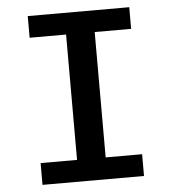

<svg xmlns="http://www.w3.org/2000/svg" viewBox="-51 -755 718 802"><g transform="rotate(-5 307.5 -354.0)"><path d="M520.5 -707.7V-616.9H367.7V-91.3H520.5V0H94.9V-91.3H247.7V-616.9H94.9V-707.7Z"/></g></svg>

Font: Fira Code Medium
Style: Regular
Weight: 500
Designer: Carrois Corporate, Edenspiekermann AG, Nikita Prokopov
Foundry: Carrois Corporate, Edenspiekermann AG, Nikita Prokopov
Version: Version 6.002